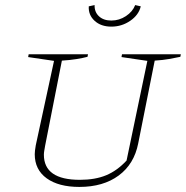

<svg xmlns="http://www.w3.org/2000/svg" viewBox="-20 -730 733 757"><path d="M293 7Q211 7 164 -27Q117 -61 117 -122Q117 -134 121 -157L193 -490L91 -505L93 -516H327L325 -506Q306 -501 281 -497Q256 -493 224 -491L158 -156Q156 -144 154.5 -135.5Q153 -127 153 -120Q153 -21 295 -21Q355 -21 398.5 -39Q442 -57 479 -97L561 -490L459 -505L461 -516H693L691 -506Q673 -502 647.5 -497.5Q622 -493 590 -491L525 -165Q509 -83 448 -38Q387 7 293 7ZM419 -625Q378 -625 353 -648Q328 -671 330 -705L353 -710Q352 -683 370 -666Q388 -649 419 -649Q450 -649 476.5 -666.5Q503 -684 513 -710L535 -705Q527 -671 493.5 -648Q460 -625 419 -625Z"/></svg>

Font: Piazzolla SC Thin
Style: Italic
Weight: 100
Italic angle: -11.3°
Designer: Juan Pablo del Peral
Foundry: Huerta Tipografica
Version: Version 1.330